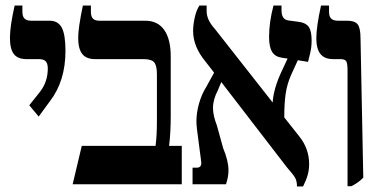

<svg xmlns="http://www.w3.org/2000/svg" viewBox="-20 -667 1366 695"><path d="M86 -286 125 -335Q153 -371 153 -419Q153 -437 145.5 -445Q138 -453 121 -453H76Q44 -453 30 -471.5Q16 -490 16 -530Q16 -572 33 -647H61V-625Q61 -607 69 -599.5Q77 -592 93 -592H160Q190 -592 203.5 -567Q217 -542 217 -483Q217 -374 161 -301L120 -245Z M276 -139H543Q548 -174 548 -229V-398Q548 -430 538 -441.5Q528 -453 499 -453H324Q292 -453 277.5 -472Q263 -491 263 -530Q263 -566 280 -647H309V-625Q309 -607 316.5 -599.5Q324 -592 340 -592H506Q551 -592 574.5 -558.5Q598 -525 598 -463V-242Q598 -219 596.5 -190Q595 -161 592 -139H638V0H243Z M1062 -175Q1099 -130 1099 -73Q1099 -53 1094 -34.5Q1089 -16 1077 8H1055Q1055 -11 1048.5 -23Q1042 -35 1018 -62L781 -370L769 -341Q751 -307 751 -276Q751 -249 765 -213L788 -130Q807 -85 807 -50Q807 -26 798 0H677V-60H692Q702 -60 706 -66Q710 -72 708 -84L693 -199Q691 -217 691 -227Q691 -259 700.5 -292.5Q710 -326 727 -353L755 -404L724 -444Q679 -498 679 -555Q679 -577 685 -604Q691 -631 702 -647H728V-627Q728 -611 735 -595.5Q742 -580 758 -562L967 -296Q970 -347 1001 -412L1021 -455L1000 -458Q975 -462 964.5 -480Q954 -498 954 -533Q954 -587 970 -647H999V-630Q999 -596 1024 -593L1061 -588Q1086 -585 1097 -570.5Q1108 -556 1108 -520Q1108 -496 1102.5 -473.5Q1097 -451 1095 -443L1058 -449L1033 -394Q1019 -362 1014 -327.5Q1009 -293 1009 -242Z M1238 -412Q1238 -437 1233.5 -445Q1229 -453 1212 -453H1186Q1155 -453 1140 -471.5Q1125 -490 1125 -529Q1125 -569 1142 -647H1171V-625Q1171 -607 1179 -599.5Q1187 -592 1203 -592H1237Q1264 -592 1274.5 -579Q1285 -566 1285 -528L1295 -24Q1278 -6 1252 7H1238Z"/></svg>

Font: Noto Serif Hebrew Cond
Style: Bold
Weight: 700
Width: 3
Designer: Monotype Design Team
Foundry: Monotype Imaging Inc.
Version: Version 1.000